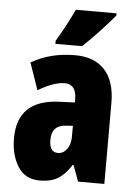

<svg xmlns="http://www.w3.org/2000/svg" viewBox="-55 -808 604 860"><g transform="rotate(5 247.5 -378.0)"><path d="M446 -363V0H328L301 -73H298Q270 -29 238 -9.5Q206 10 156 10Q90 10 57.5 -42Q25 -94 25 -169Q25 -341 211 -349L283 -352V-366Q283 -434 230 -434Q182 -434 111 -392L69 -513Q153 -563 267 -563Q352 -563 399 -512.5Q446 -462 446 -363ZM253 -245Q188 -242 188 -176Q188 -120 226 -120Q250 -120 266.5 -141.5Q283 -163 283 -198V-247ZM434 -756Q411 -728 369.5 -683.5Q328 -639 293 -606H173V-620Q213 -686 251 -766H434Z"/></g></svg>

Font: Noto Sans UI CondBlack
Style: Regular
Weight: 900
Width: 3
Designer: Monotype Design Team
Foundry: Monotype Imaging Inc.
Version: Version 1.001